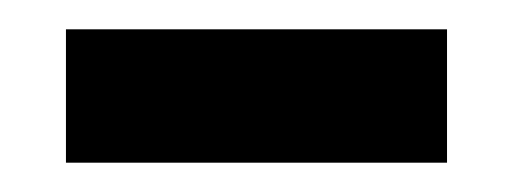

<svg xmlns="http://www.w3.org/2000/svg" viewBox="-20 -338 350 131"><path d="M25 -227V-318H285V-227Z"/></svg>

Font: Noto Serif Bengali
Style: Bold
Weight: 700
Designer: Juan Bruce, Universal Thirst, Indian Type Foundry and the Monotype Design Team.
Foundry: Monotype Imaging Inc.
Version: Version 2.003; ttfautohint (v1.8.4.7-5d5b)